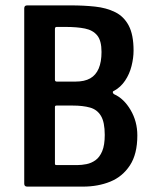

<svg xmlns="http://www.w3.org/2000/svg" viewBox="-20 -693 573 713"><path d="M490 -190Q490 -121 462.5 -79Q435 -37 389.5 -18.5Q344 0 288 0H81Q70 0 70 -11V-662Q70 -673 81 -673H242Q291 -673 333 -668.5Q375 -664 407.5 -648Q440 -632 458 -598Q476 -564 476 -505Q476 -478 468.5 -448Q461 -418 444.5 -393.5Q428 -369 404 -356Q398 -354 399 -349.5Q400 -345 404 -343Q440 -327 465 -284.5Q490 -242 490 -190ZM369 -192Q369 -239 355 -262.5Q341 -286 314.5 -293.5Q288 -301 250 -301H190Q184 -301 184 -296V-86Q184 -83 185 -81.5Q186 -80 191 -80H268Q283 -80 301 -83.5Q319 -87 334.5 -98Q350 -109 359.5 -131.5Q369 -154 369 -192ZM357 -500Q357 -542 341 -561.5Q325 -581 295.5 -587Q266 -593 224 -593H190Q184 -593 184 -585V-397Q184 -390 191 -390H260Q294 -390 315 -402Q336 -414 346.5 -438.5Q357 -463 357 -500Z"/></svg>

Font: Glory SemiBold
Style: Regular
Weight: 600
Designer: Robert Leuschke
Foundry: Robert Leuschke
Version: Version 1.011